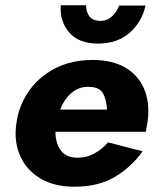

<svg xmlns="http://www.w3.org/2000/svg" viewBox="-20 -697 597 727"><path d="M208 -282Q222 -320 250.5 -345Q279 -370 319 -368Q358 -367 371 -342Q384 -317 385 -282ZM190 -198H532Q534 -209 536 -219.5Q538 -230 539 -237Q548 -306 526.5 -358.5Q505 -411 455.5 -440.5Q406 -470 331 -470Q228 -470 154.5 -417.5Q81 -365 53 -279Q49 -267 46.5 -255Q44 -243 42 -230Q32 -162 56 -107.5Q80 -53 132.5 -21.5Q185 10 262 10Q352 10 414.5 -27Q477 -64 520 -124L389 -158Q368 -133 337.5 -116Q307 -99 268 -100Q228 -102 209 -129Q190 -156 190 -198ZM210 -677Q206 -616 242 -574Q278 -532 351 -532Q425 -532 471.5 -573.5Q518 -615 531 -676H431Q424 -654 404.5 -635.5Q385 -617 356 -618Q329 -620 317.5 -636.5Q306 -653 306 -677Z"/></svg>

Font: Jost* 700 Bold Italic
Style: Bold Italic
Weight: 700
Italic angle: -10°
Version: Version 3.200; ttfautohint (v0.97) -l 8 -r 50 -G 200 -x 14 -